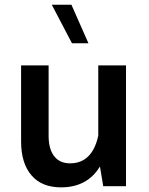

<svg xmlns="http://www.w3.org/2000/svg" viewBox="-20 -806 643 831"><path d="M71.3 -193.8V-522.9H190.4V-218.3Q190.4 -161.1 214.4 -130.1Q238.3 -99.1 283.2 -99.1Q378.9 -99.1 405.3 -218.3V-522.9H525.4V0H426.8L412.6 -85.4Q357.9 4.9 244.1 4.9Q160.6 4.9 116 -47.4Q71.3 -99.6 71.3 -193.8ZM362.8 -618.7H291.5L204.1 -785.6H289.1Z"/></svg>

Font: Estedad-FD SemiBold
Style: Regular
Weight: 600
Designer: Amin Abedi
Version: Version 7.3